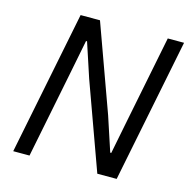

<svg xmlns="http://www.w3.org/2000/svg" viewBox="-103 -799 890 900"><g transform="rotate(15 342.0 -349.0)"><path d="M447 0 295 -420 240 -587H235L202 -420L118 0H39L179 -698H273L425 -278L480 -111H485L518 -278L602 -698H681L541 0Z"/></g></svg>

Font: IBM Plex Sans Var
Style: Italic
Weight: 400
Italic angle: -11.31°
Designer: Mike Abbink, Paul van der Laan, Pieter van Rosmalen
Foundry: Bold Monday
Version: Version 1.001